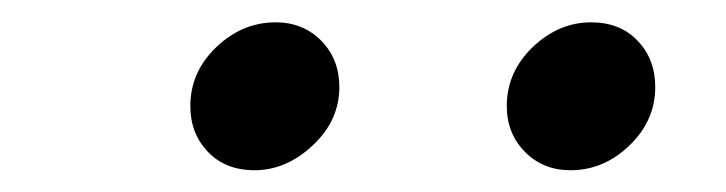

<svg xmlns="http://www.w3.org/2000/svg" viewBox="-20 -730 650 172"><path d="M208 -577.5Q236.5 -577.5 260.2 -599.8Q284 -622 284 -652Q284 -677 267.8 -693.5Q251.5 -710 227 -710Q197 -710 173.8 -687.8Q150.5 -665.5 150.5 -635Q150.5 -610.5 166.2 -594Q182 -577.5 208 -577.5ZM491 -577.5Q521 -577.5 544 -599.8Q567 -622 567 -652Q567 -677 551.2 -693.5Q535.5 -710 509.5 -710Q480.5 -710 457.2 -687.8Q434 -665.5 434 -635Q434 -610.5 450.2 -594Q466.5 -577.5 491 -577.5Z"/></svg>

Font: Anybody Expanded Black
Style: Italic
Weight: 900
Width: 7
Italic angle: -10°
Version: Version 1.113;gftools[0.9.25]